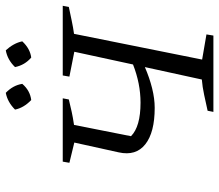

<svg xmlns="http://www.w3.org/2000/svg" viewBox="-67 -691 758 664"><g transform="rotate(-90 312.0 -359.0)"><path d="M257 0 261 -20Q288 -26 316 -32Q344 -38 369 -40L412 -237Q375 -221 339 -212Q303 -203 271 -203Q186 -203 145 -235.5Q104 -268 117 -327L151 -481L81 -498L85 -521H304L300 -500Q275 -494 257 -490Q239 -486 212 -482L173 -285Q206 -252 289 -252Q355 -252 421 -278L465 -481L379 -498L383 -521H624L620 -500Q596 -495 572.5 -490Q549 -485 527 -482L438 -39L525 -24L521 0ZM323 -718Q349 -693 354 -661Q331 -634 298 -630Q271 -656 265 -686Q291 -712 323 -718ZM470 -718Q482 -705 490 -690.5Q498 -676 501 -661Q476 -634 445 -630Q419 -652 412 -686Q437 -712 470 -718Z"/></g></svg>

Font: Piazzolla SC Light
Style: Italic
Weight: 300
Italic angle: -11.3°
Designer: Juan Pablo del Peral
Foundry: Huerta Tipografica
Version: Version 1.330